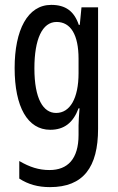

<svg xmlns="http://www.w3.org/2000/svg" viewBox="-20 -522 485 787"><path d="M185 245C322 245 382 163 382 6V-492H314L307 -420H303C284 -476 249 -502 190 -502C93 -502 40 -399 40 -243C40 -84 93 10 186 10C243 10 280 -19 302 -78H306C304 -51 302 -25 302 -8V31C302 130 257 175 183 175C139 175 102 163 59 138V210C96 234 136 245 185 245ZM210 -59C157 -59 121 -117 121 -242C121 -361 153 -432 212 -432C270 -432 302 -379 302 -281V-222C302 -119 267 -59 210 -59Z"/></svg>

Font: Noto Sans Armenian ExtraCondensed
Style: Regular
Weight: 400
Width: 2
Designer: Monotype Design Team
Foundry: Monotype Imaging Inc.
Version: Version 2.008